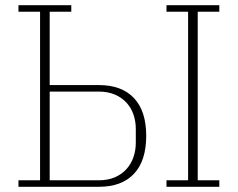

<svg xmlns="http://www.w3.org/2000/svg" viewBox="-20 -718 914 738"><path d="M51 -25H134V-673H51V-698H254V-673H171V-391H360Q448 -391 495 -341Q542 -291 542 -196Q542 -100 495 -50Q448 0 360 0H51ZM620 -25H703V-673H620V-698H823V-673H740V-25H823V0H620ZM359 -25Q395 -25 421.5 -36.5Q448 -48 466 -68Q484 -88 493 -114Q502 -140 502 -170V-222Q502 -252 493 -278Q484 -304 466 -323.5Q448 -343 421.5 -354.5Q395 -366 359 -366H171V-25Z"/></svg>

Font: IBM Plex Serif ExtLt
Style: Regular
Weight: 200
Designer: Mike Abbink, Paul van der Laan, Pieter van Rosmalen
Foundry: Bold Monday
Version: Version 3.001